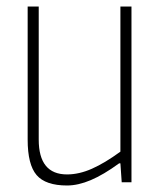

<svg xmlns="http://www.w3.org/2000/svg" viewBox="-20 -560 493 590"><path d="M186 10Q120 10 92.5 -22Q65 -54 65 -131V-540H99V-131Q99 -24 186 -24Q223 -24 262.5 -41.5Q302 -59 350 -94V-540H384V0H354L350 -58H346Q298 -23 259 -6.5Q220 10 186 10Z"/></svg>

Font: Encode Sans Compressed
Style: Thin
Weight: 100
Designer: Pablo Impallari, Andres Torresi
Foundry: Pablo Impallari, Andres Torresi
Version: Version 1.000; ttfautohint (v1.00) -l 8 -r 50 -G 200 -x 14 -